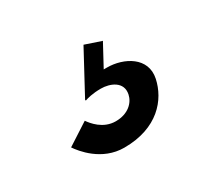

<svg xmlns="http://www.w3.org/2000/svg" viewBox="-74 -131 576 531"><g transform="rotate(-30 213.5 134.5)"><path d="M287.3 0.9 235.4 -16.6 162.6 118.4 164.5 120.2C171 117.8 189.1 112.5 216.1 112.5C245.1 112.5 282.5 127.1 274.4 165C269.5 188.2 247.4 211.5 207.1 211.5C166.7 211.5 141.9 179.8 133.3 167.2L63.7 212.2C76 230.6 119.8 286.5 191.1 286.5C298.3 286.5 348.8 224.2 361.4 165C374.7 102.5 313.4 70.5 260 70.5H249.7Z"/></g></svg>

Font: Hussar Nova
Style: RgIta
Weight: 700
Foundry: Cannot Into Space Fonts
Version: Version 0.99